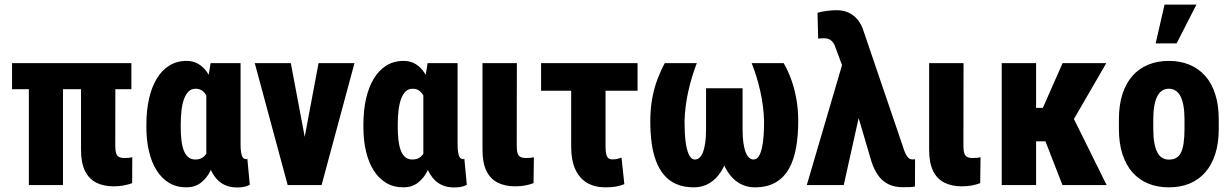

<svg xmlns="http://www.w3.org/2000/svg" viewBox="-20 -802 5333 832"><path d="M549.3 -528.3V-415.5H32.2V-528.3ZM252.9 -528.3V0H105V-528.3ZM331.1 -528.3H480L479.5 -171.4Q479.5 -149.9 483.2 -138.2Q486.8 -126.5 495.8 -121.8Q504.9 -117.2 520.5 -117.2Q532.2 -117.2 540 -118.2Q547.9 -119.1 553.2 -120.6L552.7 -8.3Q535.2 -2 516.1 1.7Q497.1 5.4 472.7 5.4Q428.7 5.4 397 -10.7Q365.2 -26.9 348.1 -61.8Q331.1 -96.7 331.1 -153.3Z M614.3 -251.5V-261.7Q614.3 -322.8 625.5 -373Q636.7 -423.3 658.9 -460.4Q681.2 -497.6 713.6 -517.8Q746.1 -538.1 789.1 -538.1Q817.9 -538.1 840.6 -524.4Q863.3 -510.7 879.4 -485.8Q895.5 -460.9 907.2 -426.8Q918.9 -392.6 926.5 -351.1Q934.1 -309.6 938.5 -263.7V-249Q932.6 -194.8 921.9 -147.7Q911.1 -100.6 893.8 -65.2Q876.5 -29.8 850.3 -10Q824.2 9.8 788.1 9.8Q745.1 9.8 712.9 -9.5Q680.7 -28.8 658.7 -63.7Q636.7 -98.6 625.5 -146.5Q614.3 -194.3 614.3 -251.5ZM763.2 -261.7V-251.5Q763.2 -221.2 766.1 -195.3Q769 -169.4 776.1 -150.6Q783.2 -131.8 795.4 -121.3Q807.6 -110.8 826.7 -110.8Q845.7 -110.8 858.4 -119.6Q871.1 -128.4 879.2 -145Q887.2 -161.6 891.4 -185.1Q895.5 -208.5 897 -237.3V-273.9Q896 -306.6 891.6 -333.3Q887.2 -359.9 878.9 -378.7Q870.6 -397.5 858.2 -407.5Q845.7 -417.5 827.6 -417.5Q809.1 -417.5 796.9 -405.3Q784.7 -393.1 777.1 -371.8Q769.5 -350.6 766.4 -322.5Q763.2 -294.4 763.2 -261.7ZM892.6 -528.3H1022.5V-176.3Q1022.5 -157.7 1024.2 -145.8Q1025.9 -133.8 1028.8 -126.2Q1031.7 -118.7 1036.4 -115.5Q1041 -112.3 1047.4 -112.3Q1049.3 -112.3 1050.3 -112.8Q1051.3 -113.3 1051.8 -113.8L1062.5 -1Q1048.3 5.9 1035.6 8.1Q1022.9 10.3 1007.3 10.3Q980.5 10.3 958.5 1.5Q936.5 -7.3 919.7 -25.6Q902.8 -43.9 891.1 -71.8Q879.4 -99.6 874 -137.7V-416Z M1281.7 -109.4 1360.4 -528.3H1516.1L1373.5 0H1281.2ZM1240.2 -528.3 1319.3 -108.9V0H1226.6L1084 -528.3Z M1554.7 -251.5V-261.7Q1554.7 -322.8 1565.9 -373Q1577.1 -423.3 1599.4 -460.4Q1621.6 -497.6 1654.1 -517.8Q1686.5 -538.1 1729.5 -538.1Q1758.3 -538.1 1781 -524.4Q1803.7 -510.7 1819.8 -485.8Q1835.9 -460.9 1847.7 -426.8Q1859.4 -392.6 1866.9 -351.1Q1874.5 -309.6 1878.9 -263.7V-249Q1873 -194.8 1862.3 -147.7Q1851.6 -100.6 1834.2 -65.2Q1816.9 -29.8 1790.8 -10Q1764.6 9.8 1728.5 9.8Q1685.5 9.8 1653.3 -9.5Q1621.1 -28.8 1599.1 -63.7Q1577.1 -98.6 1565.9 -146.5Q1554.7 -194.3 1554.7 -251.5ZM1703.6 -261.7V-251.5Q1703.6 -221.2 1706.5 -195.3Q1709.5 -169.4 1716.6 -150.6Q1723.6 -131.8 1735.8 -121.3Q1748 -110.8 1767.1 -110.8Q1786.1 -110.8 1798.8 -119.6Q1811.5 -128.4 1819.6 -145Q1827.6 -161.6 1831.8 -185.1Q1835.9 -208.5 1837.4 -237.3V-273.9Q1836.4 -306.6 1832 -333.3Q1827.6 -359.9 1819.3 -378.7Q1811 -397.5 1798.6 -407.5Q1786.1 -417.5 1768.1 -417.5Q1749.5 -417.5 1737.3 -405.3Q1725.1 -393.1 1717.5 -371.8Q1710 -350.6 1706.8 -322.5Q1703.6 -294.4 1703.6 -261.7ZM1833 -528.3H1962.9V-176.3Q1962.9 -157.7 1964.6 -145.8Q1966.3 -133.8 1969.2 -126.2Q1972.2 -118.7 1976.8 -115.5Q1981.4 -112.3 1987.8 -112.3Q1989.7 -112.3 1990.7 -112.8Q1991.7 -113.3 1992.2 -113.8L2002.9 -1Q1988.8 5.9 1976.1 8.1Q1963.4 10.3 1947.8 10.3Q1920.9 10.3 1898.9 1.5Q1877 -7.3 1860.1 -25.6Q1843.3 -43.9 1831.5 -71.8Q1819.8 -99.6 1814.5 -137.7V-416Z M2070.8 -528.3H2219.7L2219.2 -171.4Q2219.2 -149.9 2222.9 -138.2Q2226.6 -126.5 2235.6 -121.8Q2244.6 -117.2 2260.7 -117.2Q2271.5 -117.2 2279.3 -118.2Q2287.1 -119.1 2293.5 -120.6L2292 -8.3Q2274.9 -2 2255.9 1.7Q2236.8 5.4 2212.4 5.4Q2168.5 5.4 2136.5 -10.7Q2104.5 -26.9 2087.6 -61.8Q2070.8 -96.7 2070.8 -153.3Z M2742.7 -528.3V-408.7H2324.7V-528.3ZM2455.1 -528.3H2604V-166.5Q2604 -146 2606.9 -133.8Q2609.9 -121.6 2616.5 -116.5Q2623 -111.3 2633.3 -111.3Q2647.9 -111.3 2655.5 -113.5Q2663.1 -115.7 2673.3 -119.1L2685.5 -3.9Q2663.6 4.4 2645.5 7.1Q2627.4 9.8 2603.5 9.8Q2557.6 9.8 2524.4 -9.5Q2491.2 -28.8 2473.1 -68.1Q2455.1 -107.4 2455.1 -167Z M3237.3 -528.3H3376Q3393.6 -498.5 3407.7 -460.2Q3421.9 -421.9 3430.4 -376Q3439 -330.1 3439 -276.4Q3439 -215.3 3429.9 -163.3Q3420.9 -111.3 3399.7 -72.5Q3378.4 -33.7 3341.8 -12Q3305.2 9.8 3250.5 9.8Q3213.9 9.8 3183.8 -7.8Q3153.8 -25.4 3132.3 -59.3Q3110.8 -93.3 3099.4 -142.8Q3087.9 -192.4 3087.9 -257.3V-419.4H3197.8V-242.7Q3197.8 -206.1 3201.7 -180.7Q3205.6 -155.3 3212.2 -139.9Q3218.8 -124.5 3227.3 -117.7Q3235.8 -110.8 3245.6 -110.8Q3259.3 -110.8 3268.1 -124.8Q3276.9 -138.7 3282 -162.4Q3287.1 -186 3289.1 -215.6Q3291 -245.1 3291 -276.4Q3289.1 -341.3 3275.1 -404.5Q3261.2 -467.8 3237.3 -528.3ZM2860.8 -528.3H2999.5Q2976.1 -467.8 2962.2 -404.5Q2948.2 -341.3 2946.3 -276.4Q2946.3 -251.5 2947.5 -227.3Q2948.7 -203.1 2951.7 -182.1Q2954.6 -161.1 2960 -145Q2965.3 -128.9 2972.9 -119.9Q2980.5 -110.8 2991.2 -110.8Q3001.5 -110.8 3010 -117.7Q3018.6 -124.5 3025.1 -139.9Q3031.7 -155.3 3035.6 -180.7Q3039.6 -206.1 3039.6 -242.7V-419.4H3149.4V-257.3Q3149.4 -192.4 3137.9 -142.8Q3126.5 -93.3 3105 -59.3Q3083.5 -25.4 3053.7 -7.8Q3023.9 9.8 2986.8 9.8Q2942.9 9.8 2910.9 -4.2Q2878.9 -18.1 2857.2 -44.2Q2835.4 -70.3 2822.3 -105.7Q2809.1 -141.1 2803.5 -184.6Q2797.9 -228 2797.9 -276.4Q2797.9 -330.1 2806.4 -376Q2814.9 -421.9 2829.6 -460.2Q2844.2 -498.5 2860.8 -528.3Z M3709.5 -329.6 3636.2 0H3476.1L3635.7 -543.5L3735.8 -542ZM3605 -757.8Q3627 -757.8 3645 -752Q3663.1 -746.1 3677.5 -735.1Q3691.9 -724.1 3702.6 -708.5Q3713.4 -692.9 3720.2 -672.9L3892.6 -167Q3896.5 -153.3 3901.9 -140.6Q3907.2 -127.9 3914.8 -119.6Q3922.4 -111.3 3933.1 -111.3Q3937 -111.3 3939.5 -111.6Q3941.9 -111.8 3945.3 -111.8L3944.8 6.3Q3933.6 8.3 3921.4 8.8Q3909.2 9.3 3892.1 9.3Q3855 9.3 3828.1 -4.6Q3801.3 -18.6 3784.2 -43.7Q3767.1 -68.8 3756.3 -102.1L3648.4 -467.8L3601.6 -592.8Q3597.2 -608.4 3589.6 -618.2Q3582 -627.9 3572.5 -632.1Q3563 -636.2 3551.8 -636.2Q3544.9 -636.2 3539.6 -636Q3534.2 -635.7 3525.4 -634.8L3522.5 -746.6Q3539.6 -752 3563.2 -754.9Q3586.9 -757.8 3605 -757.8Z M4006.3 -528.3H4155.3L4154.8 -171.4Q4154.8 -149.9 4158.4 -138.2Q4162.1 -126.5 4171.1 -121.8Q4180.2 -117.2 4196.3 -117.2Q4207 -117.2 4214.8 -118.2Q4222.7 -119.1 4229 -120.6L4227.5 -8.3Q4210.4 -2 4191.4 1.7Q4172.4 5.4 4147.9 5.4Q4104 5.4 4072 -10.7Q4040 -26.9 4023.2 -61.8Q4006.3 -96.7 4006.3 -153.3Z M4469.7 -528.3V0H4320.8V-528.3ZM4773.9 -528.3 4577.6 -189.5H4447.3L4429.2 -334.5H4499L4584.5 -528.3ZM4584 0 4499 -218.3 4633.3 -287.1 4775.4 0Z M4828.6 -243.2V-284.7Q4828.6 -347.2 4844 -394.5Q4859.4 -441.9 4887.7 -473.6Q4916 -505.4 4955.8 -521.7Q4995.6 -538.1 5044.4 -538.1Q5094.2 -538.1 5134 -521.7Q5173.8 -505.4 5202.1 -473.6Q5230.5 -441.9 5245.8 -394.5Q5261.2 -347.2 5261.2 -284.7V-243.2Q5261.2 -181.2 5245.8 -133.8Q5230.5 -86.4 5202.1 -54.4Q5173.8 -22.5 5134 -6.3Q5094.2 9.8 5045.4 9.8Q4996.1 9.8 4956.3 -6.3Q4916.5 -22.5 4887.9 -54.4Q4859.4 -86.4 4844 -133.8Q4828.6 -181.2 4828.6 -243.2ZM4977.5 -284.7V-243.2Q4977.5 -208 4982.2 -182.6Q4986.8 -157.2 4995.6 -141.1Q5004.4 -125 5016.8 -117.7Q5029.3 -110.4 5045.4 -110.4Q5064 -110.4 5076.9 -117.7Q5089.8 -125 5097.7 -141.1Q5105.5 -157.2 5109.1 -182.6Q5112.8 -208 5112.8 -243.2V-284.7Q5112.8 -319.3 5108.2 -344.5Q5103.5 -369.6 5095 -385.7Q5086.4 -401.9 5073.5 -409.7Q5060.5 -417.5 5044.4 -417.5Q5028.8 -417.5 5016.4 -409.7Q5003.9 -401.9 4995.4 -385.7Q4986.8 -369.6 4982.2 -344.5Q4977.5 -319.3 4977.5 -284.7ZM4987.8 -613.8 5026.4 -782.2H5164.6L5078.6 -613.8Z"/></svg>

Font: Roboto Condensed ExtraBold
Style: Regular
Weight: 800
Designer: Christian Robertson
Foundry: Google
Version: Version 3.008; 2023